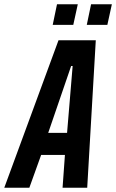

<svg xmlns="http://www.w3.org/2000/svg" viewBox="-62 -876 542 896"><path d="M-42 0 211 -688H385L345 0H230L241 -153H130L75 0ZM163 -256H251L277 -568H270ZM343 -760 363 -856H460L439 -760ZM184 -760 204 -856H301L280 -760Z"/></svg>

Font: Saira ExtraCondensed
Style: Bold Italic
Weight: 700
Width: 2
Italic angle: -12°
Designer: Hector Gatti with collaboration of the Omnibus-Type team
Foundry: Omnibus-Type
Version: Version 1.101